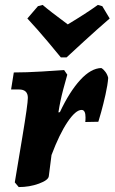

<svg xmlns="http://www.w3.org/2000/svg" viewBox="-20 -751 465 779"><path d="M93 -354Q93 -388 57 -388H25L36 -457Q86 -457 152.5 -461Q219 -465 240 -467L253 -448Q249 -435 236.5 -388Q224 -341 217 -295L223 -296Q262 -379 305.5 -426.5Q349 -474 391 -475Q400 -470 408 -459Q416 -448 419 -435Q417 -407 408 -367Q399 -327 390.5 -296.5Q382 -266 379 -257L326 -256Q327 -263 327 -275Q327 -305 311 -305Q287 -305 254 -256Q221 -207 189 -122L178 -36Q176 -20 138 -6Q100 8 56 8L40 -11Q48 -59 70.5 -194Q93 -329 93 -354ZM153 -731Q182 -706 255 -652Q330 -697 377 -731L395 -726L425 -676Q374 -632 320 -582.5Q266 -533 250 -518H227Q215 -533 173.5 -582.5Q132 -632 91 -676L134 -726Z"/></svg>

Font: Alegreya ExtraBold
Style: Italic
Weight: 800
Italic angle: -7°
Designer: Juan Pablo del Peral
Foundry: Huerta Tipografica
Version: Version 2.007; ttfautohint (v1.6)